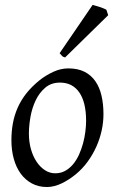

<svg xmlns="http://www.w3.org/2000/svg" viewBox="-20 -732 462 772"><path d="M326.2 -246.1Q326.2 -320.8 298.8 -360.4Q271.5 -399.9 221.2 -399.9Q186 -399.9 162.1 -379.6Q138.2 -359.4 123.5 -328.6Q108.9 -297.9 102.5 -262Q96.2 -226.1 96.2 -194.8Q96.2 -162.1 104.2 -133.1Q112.3 -104 126.7 -82.3Q141.1 -60.5 160.4 -47.9Q179.7 -35.2 202.1 -35.2Q224.6 -35.2 242.4 -45.2Q260.3 -55.2 274.2 -72Q288.1 -88.9 297.9 -110.6Q307.6 -132.3 314 -155.8Q320.3 -179.2 323.2 -202.6Q326.2 -226.1 326.2 -246.1ZM396 -272.9Q396 -240.2 388.7 -206.8Q381.3 -173.3 367.2 -141.8Q353 -110.4 332.3 -81.8Q311.5 -53.2 284.2 -30.8Q271.5 -20.5 257.3 -11.2Q243.2 -2 228.5 5.1Q213.9 12.2 198.7 16.1Q183.6 20 168.9 20Q134.8 20 108.2 5.6Q81.5 -8.8 63.2 -33.9Q44.9 -59.1 35.4 -93.5Q25.9 -127.9 25.9 -168Q25.9 -203.1 31.7 -235.6Q37.6 -268.1 50.8 -298.3Q64 -328.6 85.9 -356.4Q107.9 -384.3 140.1 -410.2Q165 -429.7 194.8 -443.4Q224.6 -457 254.9 -457Q293 -457 319.8 -443.4Q346.7 -429.7 363.5 -405.3Q380.4 -380.9 388.2 -347.2Q396 -313.5 396 -272.9ZM415 -670.9 241.7 -501Q233.9 -502.9 230.2 -506.3Q226.6 -509.8 219.7 -518.1L352.5 -712.4Q357.4 -710.9 365 -708.7Q372.6 -706.5 380.9 -703.9Q389.2 -701.2 396.5 -698.2Q403.8 -695.3 407.7 -692.9Z"/></svg>

Font: Gentium Plus Viet
Style: Italic
Weight: 400
Italic angle: -8°
Designer: J. Victor Gaultney, Annie Olsen, Iska Routamaa, Becca Hirsbrunner
Foundry: SIL International
Version: Version 5.000